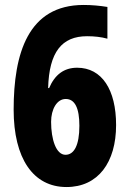

<svg xmlns="http://www.w3.org/2000/svg" viewBox="-20 -744 521 774"><path d="M35 -302C35 -105 114 10 248 10C376 10 448 -90 448 -240C448 -382 391 -471 291 -471C238 -471 201 -443 178 -389H174C178 -534 229 -598 331 -598C360 -598 388 -595 413 -588V-716C382 -721 350 -724 317 -724C93 -724 35 -528 35 -302ZM244 -120C206 -120 186 -182 186 -253C186 -303 209 -345 245 -345C282 -345 300 -308 300 -237C300 -157 278 -120 244 -120Z"/></svg>

Font: Noto Sans Khmer UI ExtraCondensed ExtraBold
Style: Regular
Weight: 800
Width: 2
Designer: Danh Hong and the Monotype Design Team
Foundry: Monotype Imaging Inc.
Version: Version 2.002